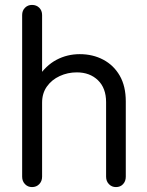

<svg xmlns="http://www.w3.org/2000/svg" viewBox="-20 -750 596 780"><path d="M110 10Q93 10 81.5 -2Q70 -14 70 -32V-689Q70 -707 81.5 -718.5Q93 -730 110 -730Q128 -730 139.5 -718.5Q151 -707 151 -689V-417L134 -435Q166 -484 209.5 -507Q253 -530 304 -530Q357 -530 399.5 -507.5Q442 -485 466.5 -442.5Q491 -400 491 -338V-32Q491 -14 480 -2Q469 10 451 10Q434 10 422.5 -2Q411 -14 411 -32V-335Q411 -392 378 -424Q345 -456 292 -456Q255 -456 222.5 -441Q190 -426 170.5 -398.5Q151 -371 151 -333V-32Q151 -14 139.5 -2Q128 10 110 10Z"/></svg>

Font: National Park
Style: Regular
Weight: 400
Designer: Andrea Herstowski, Ben Hoepner
Version: Version 1.009